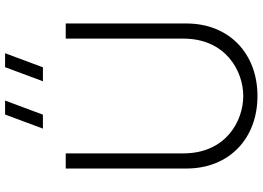

<svg xmlns="http://www.w3.org/2000/svg" viewBox="-156 -836 1008 736"><g transform="rotate(-90 348.0 -468.0)"><path d="M348 15C510.5 15 626 -93.5 626 -257.5V-720H568V-269.5C568 -105.5 442.5 -39.5 348 -39.5C253.5 -39.5 128 -105 128 -269.5V-720H70V-257.5C70 -93 185.5 15 348 15ZM223 -807.5H276.5L330.5 -952.5H277ZM404.5 -807.5H458L512 -952.5H458.5Z"/></g></svg>

Font: Eudonet Light
Style: Regular
Weight: 300
Designer: Mikhail Sharanda
Foundry: Mikhail Sharanda
Version: Version 4.503;Glyphs 3.1.2 (3151)